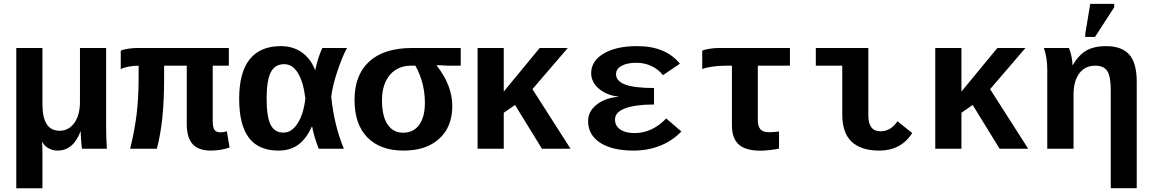

<svg xmlns="http://www.w3.org/2000/svg" viewBox="-20 -780 6041 1007"><path d="M409.7 0Q409.2 -5.9 408 -16.6Q406.7 -27.3 405.8 -40.3Q404.8 -53.2 404.1 -66.4Q403.3 -79.6 403.3 -89.8H401.9Q363.8 9.8 281.7 9.8Q256.3 9.8 235.1 -2Q213.9 -13.7 202.6 -34.2H200.7Q202.6 -13.2 202.6 22V207.5H65.4V-528.3H202.6V-232.9Q202.6 -94.2 292.5 -94.2Q339.8 -94.2 369.6 -135Q399.4 -175.8 399.4 -246.1V-528.3H536.6V-118.2Q536.6 -54.7 540.5 0Z M1095.7 -435.5V-147.9Q1095.7 -112.8 1104.5 -99.4Q1113.3 -85.9 1136.7 -85.9Q1152.3 -85.9 1169.9 -91.3L1184.1 -6.3Q1136.7 9.8 1085.4 9.8Q1020.5 9.8 990 -24.4Q959.5 -58.6 959.5 -129.4V-435.5H840.8V-375Q840.8 -254.4 831.8 -165.8Q822.8 -77.1 802.7 0H662.6Q686 -94.2 696.5 -180.4Q707 -266.6 707 -371.1V-435.5Q679.2 -435.5 653.3 -430.4Q627.4 -425.3 613.3 -417.5V-514.2Q627.4 -521 653.3 -524.7Q679.2 -528.3 702.1 -528.3H1180.2V-435.5Z M1615.2 -115.7Q1585 -49.8 1543 -20Q1501 9.8 1439.9 9.8Q1336.4 9.8 1285.4 -57.4Q1234.4 -124.5 1234.4 -261.7Q1234.4 -400.4 1289.8 -469.2Q1345.2 -538.1 1452.6 -538.1Q1516.6 -538.1 1562.7 -505.6Q1608.9 -473.1 1632.3 -413.6H1633.8Q1646 -474.1 1670.4 -528.3H1799.8Q1775.4 -483.9 1749.3 -405.8Q1723.1 -327.6 1717.3 -271.5Q1732.9 -120.6 1783.7 0H1651.9Q1627.9 -58.6 1617.2 -115.7ZM1378.4 -263.2Q1378.4 -167.5 1399.2 -126Q1419.9 -84.5 1466.8 -84.5Q1510.3 -84.5 1541.5 -133.8Q1572.8 -183.1 1581.5 -264.6Q1570.8 -351.6 1542.2 -397.5Q1513.7 -443.4 1470.7 -443.4Q1420.9 -443.4 1399.7 -399.9Q1378.4 -356.4 1378.4 -263.2Z M2352.1 -223.6Q2352.1 -114.7 2283.7 -52.5Q2215.3 9.8 2097.2 9.8Q1974.1 9.8 1906.7 -59.3Q1839.4 -128.4 1839.4 -255.9Q1839.4 -386.7 1916.7 -457.5Q1994.1 -528.3 2141.6 -528.3H2396.5V-435.5H2330.6L2270 -438.5V-436.5Q2313 -381.3 2332.5 -329.1Q2352.1 -276.9 2352.1 -223.6ZM2208.5 -240.2Q2208.5 -345.7 2158.7 -435.5H2132.3Q2089.4 -435.5 2055.2 -413.8Q2021 -392.1 2002.2 -351.3Q1983.4 -310.5 1983.4 -255.9Q1983.4 -170.4 2012.7 -127.2Q2042 -84 2093.8 -84Q2149.4 -84 2179 -125.7Q2208.5 -167.5 2208.5 -240.2Z M2822.3 0 2681.2 -229.5 2622.1 -188.5V0H2484.9V-528.3H2622.1V-299.8L2810.5 -528.3H2958L2772.5 -312.5L2972.2 0Z M3308.1 -82Q3399.9 -82 3474.1 -158.7L3553.7 -90.3Q3504.9 -40 3440.7 -15.1Q3376.5 9.8 3303.7 9.8Q3191.4 9.8 3127.9 -31.2Q3064.5 -72.3 3064.5 -145Q3064.5 -196.8 3110.1 -231.9Q3155.8 -267.1 3224.6 -272.5V-273.4Q3162.1 -279.8 3121.3 -314.7Q3080.6 -349.6 3080.6 -396.5Q3080.6 -460 3146 -499Q3211.4 -538.1 3321.3 -538.1Q3471.7 -538.1 3545.9 -445.8L3457 -385.7Q3434.1 -416 3397.2 -433.3Q3360.4 -450.7 3319.3 -450.7Q3267.6 -450.7 3239.3 -434.3Q3210.9 -418 3210.9 -391.1Q3210.9 -355 3258.8 -336.7Q3306.6 -318.4 3410.2 -318.4V-231.9Q3312.5 -231.9 3259 -211.9Q3205.6 -191.9 3205.6 -153.3Q3205.6 -119.6 3233.2 -100.8Q3260.7 -82 3308.1 -82Z M3786.1 -435.5Q3746.1 -435.5 3710 -429.7Q3673.8 -423.8 3663.1 -417.5V-514.2Q3674.8 -520 3700.9 -524.2Q3727.1 -528.3 3752.4 -528.3H4123V-435.5H3954.6V-152.3Q3954.6 -117.2 3968.3 -101.8Q3981.9 -86.4 4015.6 -86.4Q4034.7 -86.4 4065.9 -90.3V-1Q4050.3 3.4 4019.3 6.8Q3988.3 10.3 3969.7 10.3Q3890.1 10.3 3854.5 -22.2Q3818.8 -54.7 3818.8 -122.6V-435.5Z M4592.3 9.8Q4496.6 9.8 4447 -36.4Q4397.5 -82.5 4397.5 -180.2V-435.5H4258.8V-528.3H4534.2V-174.8Q4534.2 -91.3 4598.1 -91.3Q4651.4 -91.3 4687 -144L4764.6 -82Q4705.1 9.8 4592.3 9.8Z M5222.7 0 5081.5 -229.5 5022.5 -188.5V0H4885.3V-528.3H5022.5V-299.8L5210.9 -528.3H5358.4L5172.9 -312.5L5372.6 0Z M5805.7 207V-307.1Q5805.7 -378.9 5787.6 -407.2Q5769.5 -435.5 5724.6 -435.5Q5670.4 -435.5 5640.4 -394.8Q5610.4 -354 5610.4 -283.7V0H5472.7V-415.5Q5472.7 -475.6 5455.1 -528.3H5586.4Q5594.7 -509.3 5599.9 -483.6Q5605 -458 5605 -438H5606.4Q5637.7 -492.7 5678.7 -515.4Q5719.7 -538.1 5779.8 -538.1Q5863.3 -538.1 5902.6 -493.9Q5941.9 -449.7 5941.9 -352.1V207ZM5671.9 -586.4V-602.5L5698.2 -759.8H5823.7V-741.7L5723.1 -586.4Z"/></svg>

Font: Liberation Mono
Style: Bold
Weight: 700
Monospace: yes
Designer: Steve Matteson
Foundry: Ascender Corporation
Version: Version 2.1.5